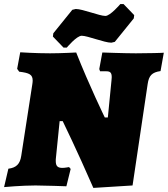

<svg xmlns="http://www.w3.org/2000/svg" viewBox="-32 -908 822 940"><path d="M279 -675H295C295 -675 343 -733 368 -733C397 -733 479 -699 513 -699L530 -703L623 -818L625 -834L573 -888H557C557 -888 508 -830 484 -830C455 -830 373 -864 339 -864L322 -860L229 -745L227 -729ZM496 -333H481C481 -333 405 -489 341 -651C341 -651 267 -647 213 -647C140 -647 67 -652 67 -652L52 -571C55 -566 59 -562 62 -557C112 -551 128 -543 128 -513C128 -508 127 -501 126 -494L72 -145C66 -105 48 -87 9 -82L-12 8C-12 8 73 0 142 0C183 0 293 4 293 4L314 -81L306 -90C306 -90 285 -86 274 -86C250 -86 241 -95 241 -120C241 -125 241 -131 242 -137L260 -315H275C275 -315 344 -174 425 12L617 0L691 -497C697 -538 712 -554 754 -560L770 -650C770 -649 688 -647 633 -647C578 -647 469 -651 469 -651L454 -570L458 -559H488C507 -559 515 -553 515 -530C515 -526 514 -521 514 -516Z"/></svg>

Font: Alegreya SC Black
Style: Italic
Weight: 900
Italic angle: -7°
Designer: Juan Pablo del Peral
Foundry: Huerta Tipografica
Version: Version 2.007;PS 002.007;hotconv 1.0.88;makeotf.lib2.5.64775